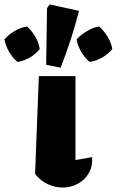

<svg xmlns="http://www.w3.org/2000/svg" viewBox="-113 -835 526 865"><path d="M45 -51 62 -492H227V-114L302 -127Q305 -85 286.5 -54Q268 -23 236.5 -6.5Q205 10 169 10Q136 10 103 -5Q70 -20 45 -51ZM160 -530 95 -543 99 -799 111 -815 243 -786Q226 -720 205.5 -656.5Q185 -593 160 -530ZM9 -716Q31 -695 46.5 -669Q62 -643 66 -614Q49 -592 21.5 -576Q-6 -560 -34 -556Q-56 -574 -72 -601.5Q-88 -629 -93 -658Q-74 -679 -47.5 -695Q-21 -711 9 -716ZM334 -716Q356 -695 372 -669Q388 -643 393 -614Q375 -592 347.5 -576Q320 -560 291 -556Q269 -574 253 -601.5Q237 -629 232 -658Q252 -679 279 -695Q306 -711 334 -716Z"/></svg>

Font: Piazzolla ExtraBold
Style: Regular
Weight: 800
Designer: Juan Pablo del Peral
Foundry: Huerta Tipografica
Version: Version 1.330